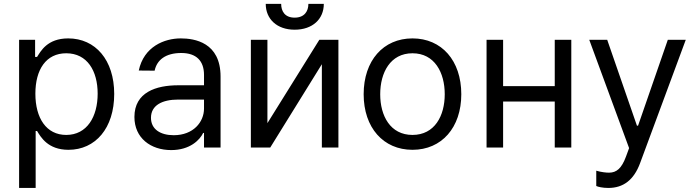

<svg xmlns="http://www.w3.org/2000/svg" viewBox="-20 -747 3526 972"><path d="M76.7 204.5H160.5V-83.8H167.6C186.1 -54 221.6 11.4 326.7 11.4C463.1 11.4 558.2 -98 558.2 -271.3C558.2 -443.2 463.1 -552.6 325.3 -552.6C218.8 -552.6 186.1 -487.2 167.6 -458.8H157.7V-545.5H76.7ZM159.1 -272.7C159.1 -394.9 213.1 -477.3 315.3 -477.3C421.9 -477.3 474.4 -387.8 474.4 -272.7C474.4 -156.2 420.5 -63.9 315.3 -63.9C214.5 -63.9 159.1 -149.1 159.1 -272.7Z M846.6 12.8C941.8 12.8 991.5 -38.4 1008.5 -73.9H1012.8V0H1096.6V-359.4C1096.6 -532.7 964.5 -552.6 894.9 -552.6C812.5 -552.6 708.1 -511.4 682.5 -389.9L762.8 -389.2C774.1 -443.2 817.8 -478.7 897.7 -478.7C974.8 -478.7 1012.8 -437.9 1012.8 -367.9V-315.3H882.8C769.9 -315.3 660.5 -279.8 660.5 -154.8C660.5 -48.3 742.9 12.8 846.6 12.8ZM744.3 -150.6C744.3 -214.5 801.8 -242.9 882.1 -242.9H1012.8V-197.4C1012.8 -129.3 958.8 -62.5 859.4 -62.5C792.6 -62.5 744.3 -92.3 744.3 -150.6Z M1333.8 -123.6V-545.5H1250V0H1348L1609.4 -421.9V0H1693.2V-545.5H1596.6ZM1325.3 -727.3C1325.3 -650.6 1382.1 -596.6 1471.6 -596.6C1562.5 -596.6 1619.3 -650.6 1619.3 -727.3H1541.2C1541.2 -690.3 1521.3 -657.7 1471.6 -657.7C1421.9 -657.7 1403.4 -690.3 1403.4 -727.3Z M2068.2 11.4C2215.9 11.4 2315.3 -100.9 2315.3 -269.9C2315.3 -440.3 2215.9 -552.6 2068.2 -552.6C1920.5 -552.6 1821 -440.3 1821 -269.9C1821 -100.9 1920.5 11.4 2068.2 11.4ZM1904.8 -269.9C1904.8 -379.3 1956 -477.3 2068.2 -477.3C2180.4 -477.3 2231.5 -379.3 2231.5 -269.9C2231.5 -160.5 2180.4 -63.9 2068.2 -63.9C1956 -63.9 1904.8 -160.5 1904.8 -269.9Z M2527 -545.5H2443.2V0H2527V-233H2788.4V0H2872.2V-545.5H2788.4V-311.1H2527Z M3059.7 204.5C3135.3 204.5 3188.6 164.4 3220.2 79.5L3451.7 -545.5H3360.8L3210.2 -110.8H3204.5L3054 -545.5H2963.1L3164.8 2.8L3149.1 45.5C3126.8 106.5 3100.5 126.8 3063.9 127.1C3050.8 127.5 3022 124.3 2998.6 117.2V194.6C3007.1 198.9 3031.2 204.5 3059.7 204.5Z"/></svg>

Font: Margiela Sans
Style: Regular
Weight: 400
Designer: Stefan Endress, Andreas Faust
Version: Version 1.100;FEAKit 1.0